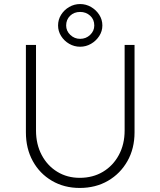

<svg xmlns="http://www.w3.org/2000/svg" viewBox="-20 -922 793 949"><path d="M108 -268V-700H158V-277Q158 -209 186 -156Q214 -103 263 -73Q312 -43 374 -43Q439 -43 489 -73Q539 -103 567.5 -156Q596 -209 596 -277V-700H645V-268Q645 -188 610 -126Q575 -64 514 -28.5Q453 7 374 7Q297 7 236.5 -28.5Q176 -64 142 -126Q108 -188 108 -268ZM267 -796Q267 -825 282 -849Q297 -873 322 -887.5Q347 -902 376 -902Q405 -902 430 -887.5Q455 -873 470.5 -849Q486 -825 486 -796Q486 -768 470.5 -744Q455 -720 430 -705.5Q405 -691 376 -691Q347 -691 322 -705.5Q297 -720 282 -744Q267 -768 267 -796ZM446 -796Q446 -826 425.5 -844.5Q405 -863 376 -863Q346 -863 326.5 -844Q307 -825 307 -796Q307 -769 327.5 -749.5Q348 -730 376 -730Q405 -730 425.5 -749.5Q446 -769 446 -796Z"/></svg>

Font: Mach ExtraLight
Style: Regular
Weight: 250
Version: Version 1.002